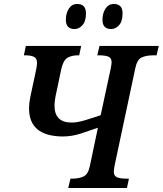

<svg xmlns="http://www.w3.org/2000/svg" viewBox="-20 -945 818 965"><path d="M323 0H618L628 -47H620Q586 -47 569 -53.5Q552 -60 552 -83Q552 -89 556 -113L660 -602Q669 -646 692.5 -656.5Q716 -667 751 -667H767L778 -714H480L469 -667H477Q508 -667 524.5 -660.5Q541 -654 541 -631Q541 -626 539.5 -618Q538 -610 537 -603L486 -366Q442 -351 405 -340Q368 -329 340 -329Q254 -329 254 -414Q254 -434 259.5 -463Q265 -492 269 -507L288 -598Q298 -642 319 -654.5Q340 -667 372 -667H378L388 -714H110L100 -667H106Q135 -667 150.5 -659.5Q166 -652 166 -629Q166 -617 162.5 -599.5Q159 -582 156 -568L142 -503Q138 -484 132 -455.5Q126 -427 126 -400Q126 -261 294 -259Q341 -259 387 -274Q433 -289 472 -303L432 -112Q423 -68 399 -57.5Q375 -47 341 -47H334ZM539 -799Q561 -799 578.5 -818.5Q596 -838 596 -878Q596 -925 552 -925Q525 -925 510 -901.5Q495 -878 495 -845Q495 -799 539 -799ZM355 -799Q377 -799 394.5 -818.5Q412 -838 412 -878Q412 -925 368 -925Q341 -925 326 -901.5Q311 -878 311 -845Q311 -799 355 -799Z"/></svg>

Font: Noto Serif SemiCondensed Semi
Style: Italic
Weight: 600
Width: 4
Italic angle: -12°
Designer: Monotype Design Team
Foundry: Monotype Imaging Inc.
Version: Version 1.901